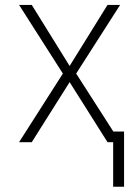

<svg xmlns="http://www.w3.org/2000/svg" viewBox="-20 -565 553 763"><path d="M106.2 -545.5H55.8L229.8 -272.7L55.8 0H106.2L256.7 -238.6L407.3 0H429.7V177.2H473V-42.3H430.4L282.7 -272.7L457.4 -545.5H407.3L256.7 -302.9Z"/></svg>

Font: Karasuma Gothic
Style: Thin
Weight: 200
Designer: Rasmus Andersson / Ryoko Ishizuka
Foundry: rsms
Version: Version 1.00